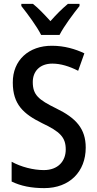

<svg xmlns="http://www.w3.org/2000/svg" viewBox="-20 -960 500 990"><path d="M192 -780H287C310 -825 358 -889 390 -929V-940H330C297 -912 273 -888 240 -851C209 -885 178 -918 150 -940H90V-929C124 -886 170 -824 192 -780ZM422 -199C422 -297 371 -352 270 -401C178 -446 149 -471 149 -537C149 -592 185 -632 250 -632C293 -632 338 -618 383 -595L415 -685C369 -707 312 -724 249 -724C128 -725 45 -649 46 -534C46 -421 102 -372 197 -325C290 -281 319 -252 319 -189C319 -129 279 -83 206 -83C152 -83 89 -99 40 -126V-24C87 -1 142 10 208 10C339 10 422 -75 422 -199Z"/></svg>

Font: Noto Sans Devanagari Condensed Medium
Style: Regular
Weight: 500
Width: 3
Designer: Jelle Bosma - Monotype Design Team
Foundry: Monotype Imaging Inc.
Version: Version 2.004